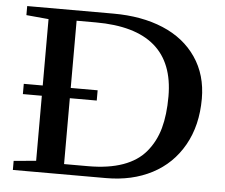

<svg xmlns="http://www.w3.org/2000/svg" viewBox="-49 -719 909 774"><g transform="rotate(5 405.5 -331.5)"><path d="M30.3 0V-36.6L120.6 -44.9V-308.1H43.9V-349.6H120.6V-618.2L30.3 -626.5V-663.1H378.9Q494.1 -663.1 580.8 -626.7Q667.5 -590.3 715.8 -519.5Q764.2 -448.7 764.2 -352.1Q764.2 -244.1 719 -164.1Q673.8 -84 593.3 -42Q512.7 0 407.2 0ZM233.9 -41.5H330.6Q413.6 -41.5 472.2 -62.5Q530.8 -83.5 564.9 -124.8Q599.1 -166 614.3 -220.7Q629.4 -275.4 629.4 -349.6Q629.4 -621.6 311.5 -621.6H233.9V-349.6H342.8V-308.1H233.9Z"/></g></svg>

Font: Elstob 8pt Medium
Style: Regular
Weight: 500
Designer: Peter S. Baker
Version: Version 1.015